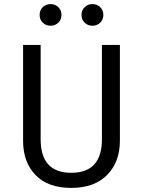

<svg xmlns="http://www.w3.org/2000/svg" viewBox="-20 -908 700 940"><path d="M567 -688V-219Q567 -115 504.5 -51.5Q442 12 329 12Q215 12 154 -51Q93 -114 93 -219V-688H179V-226Q179 -62 329 -62Q479 -62 479 -226V-688ZM432 -888Q455 -888 470.5 -873Q486 -858 486 -835Q486 -812 470.5 -797Q455 -782 432 -782Q410 -782 394.5 -797Q379 -812 379 -835Q379 -858 394.5 -873Q410 -888 432 -888ZM228 -888Q250 -888 265.5 -873Q281 -858 281 -835Q281 -812 265.5 -797Q250 -782 228 -782Q205 -782 189.5 -797Q174 -812 174 -835Q174 -858 189.5 -873Q205 -888 228 -888Z"/></svg>

Font: FiraSans
Style: Regular
Weight: 350
Designer: Carrois Corporate & Edenspiekermann AG
Foundry: Carrois Corporate GbR & Edenspiekermann AG
Version: Version 3.106;PS 003.106;hotconv 1.0.70;makeotf.lib2.5.58329